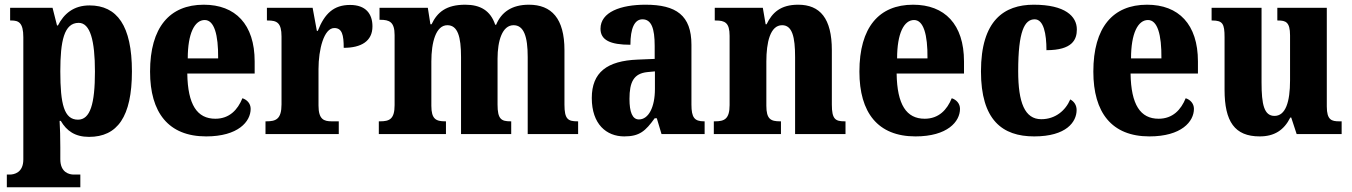

<svg xmlns="http://www.w3.org/2000/svg" viewBox="-20 -569 5738 815"><path d="M9 226H321V172H293C275 172 236 164 236 107V55C236 14 235 -23 233 -56H238C263 -13 299 12 358 12C478 12 540 -73 540 -266C540 -460 477 -546 360 -546C292 -546 251 -510 226 -461H222L203 -536H23V-482H28C59 -482 79 -473 79 -411V108C79 164 40 172 21 172H9ZM311 -61C252 -61 236 -127 236 -266C236 -395 252 -472 314 -472C363 -472 383 -397 383 -265C383 -128 363 -61 311 -61Z M855 10C991 10 1044 -53 1044 -107C1044 -130 1028 -146 1009 -152C989 -103 954 -65 894 -65C817 -65 777 -124 775 -257H1061V-308C1061 -466 979 -549 845 -549C700 -549 617 -453 617 -265C617 -91 695 10 855 10ZM906 -321H777C777 -427 806 -484 849 -484C889 -484 907 -423 906 -321Z M1107 0H1418V-54H1388C1355 -54 1332 -62 1332 -121V-276C1332 -359 1355 -450 1399 -450C1432 -450 1439 -421 1439 -366C1513 -366 1561 -394 1561 -457C1561 -510 1533 -548 1466 -548C1397 -548 1358 -512 1329 -438H1325L1307 -536H1113V-482H1117C1155 -482 1175 -473 1175 -414V-126C1175 -63 1151 -54 1111 -54H1107Z M1588 0H1873V-54H1870C1831 -54 1811 -63 1811 -120V-308C1811 -389 1830 -462 1879 -462C1923 -462 1937 -413 1937 -327V0H2150V-54H2147C2108 -54 2092 -63 2092 -125V-320C2092 -396 2112 -462 2160 -462C2204 -462 2220 -413 2220 -327V0H2434V-54H2431C2391 -54 2376 -63 2376 -125V-356C2376 -491 2321 -549 2225 -549C2152 -549 2108 -517 2086 -464H2082C2062 -524 2019 -549 1955 -549C1874 -549 1836 -517 1812 -466H1807L1796 -536H1591V-485H1594C1633 -485 1655 -476 1655 -420V-123C1655 -63 1633 -54 1593 -54H1588Z M2630 10C2695 10 2720 -13 2759 -67H2768L2788 0H2971V-54H2968C2928 -54 2915 -70 2915 -125V-379C2915 -504 2850 -549 2720 -549C2615 -549 2529 -518 2529 -447C2529 -399 2570 -379 2656 -379C2656 -448 2673 -487 2707 -487C2745 -487 2759 -449 2759 -374V-319L2687 -316C2557 -311 2492 -262 2492 -153C2492 -42 2554 10 2630 10ZM2692 -62C2664 -62 2652 -94 2652 -149C2652 -221 2670 -257 2728 -263L2760 -266V-191C2760 -114 2733 -62 2692 -62Z M3010 0H3295V-54H3291C3252 -54 3233 -63 3233 -120V-308C3233 -388 3249 -462 3300 -462C3343 -462 3355 -412 3355 -327V0H3569V-54H3565C3526 -54 3511 -63 3511 -125V-356C3511 -491 3461 -549 3368 -549C3294 -549 3258 -516 3234 -466H3230L3218 -536H3014V-482H3018C3057 -482 3077 -473 3077 -417V-123C3077 -63 3054 -54 3015 -54H3010Z M3866 10C4002 10 4055 -53 4055 -107C4055 -130 4039 -146 4020 -152C4000 -103 3965 -65 3905 -65C3828 -65 3788 -124 3786 -257H4072V-308C4072 -466 3990 -549 3856 -549C3711 -549 3628 -453 3628 -265C3628 -91 3706 10 3866 10ZM3917 -321H3788C3788 -427 3817 -484 3860 -484C3900 -484 3918 -423 3917 -321Z M4370 10C4507 10 4550 -52 4550 -102C4550 -122 4540 -138 4523 -147C4503 -100 4460 -63 4400 -63C4330 -63 4302 -133 4302 -267C4302 -437 4329 -487 4372 -487C4410 -487 4422 -426 4422 -356C4532 -356 4551 -401 4551 -444C4551 -500 4501 -549 4368 -549C4242 -549 4144 -482 4144 -266C4144 -60 4234 10 4370 10Z M4859 10C4995 10 5048 -53 5048 -107C5048 -130 5032 -146 5013 -152C4993 -103 4958 -65 4898 -65C4821 -65 4781 -124 4779 -257H5065V-308C5065 -466 4983 -549 4849 -549C4704 -549 4621 -453 4621 -265C4621 -91 4699 10 4859 10ZM4910 -321H4781C4781 -427 4810 -484 4853 -484C4893 -484 4911 -423 4910 -321Z M5327 10C5389 10 5430 -16 5457 -70H5461L5484 0H5675V-54H5665C5633 -54 5612 -59 5612 -117V-536H5402V-482H5405C5437 -482 5456 -476 5456 -419V-228C5456 -136 5437 -77 5390 -77C5346 -77 5335 -125 5335 -219V-536H5123V-482H5126C5170 -482 5178 -468 5178 -411V-188C5178 -53 5221 10 5327 10Z"/></svg>

Font: Noto Serif Devanagari Condensed ExtraBold
Style: Regular
Weight: 800
Width: 3
Designer: Universal Thirst, Indian Type Foundry and the Monotype Design Team
Foundry: Monotype Imaging Inc.
Version: Version 2.004